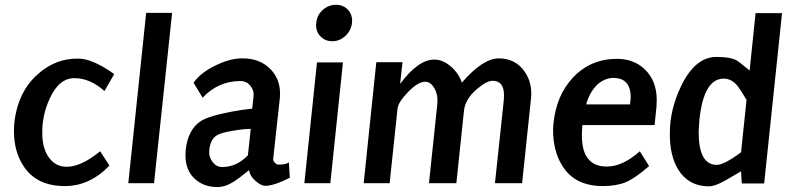

<svg xmlns="http://www.w3.org/2000/svg" viewBox="-20 -751 3251 787"><path d="M38.1 -242.2Q51.8 -376 137.7 -449.2Q210 -512.7 301.8 -510.7Q359.4 -510.7 448.2 -447.3L408.2 -377.9Q348.6 -430.7 285.2 -430.7Q221.7 -430.7 183.6 -346.7Q152.3 -278.3 153.3 -206.1Q153.3 -142.6 180.7 -105Q208 -67.4 253.9 -67.4Q312.5 -67.4 390.6 -130.9L428.7 -72.3Q347.7 11.7 246.1 11.7Q127.9 11.7 75.2 -72.3Q37.1 -130.9 37.1 -214.8Q37.1 -230.5 38.1 -242.2Z M579.1 -698.2H685.5L611.3 0H505.9Z M1007.8 -222.7Q977.5 -222.7 933.6 -214.8Q885.7 -207 869.1 -196.3Q842.8 -181.6 837.9 -136.7Q835 -108.4 851.1 -87.4Q867.2 -66.4 890.6 -66.4Q950.2 -66.4 996.1 -114.3ZM1001 -53.7Q955.1 -16.6 937.5 -5.9Q901.4 16.6 869.1 15.6Q814.5 15.6 777.3 -19Q740.2 -53.7 740.2 -115.2Q740.2 -125 741.2 -135.7Q750 -218.8 801.8 -253.9Q835 -275.4 927.7 -293Q974.6 -301.8 1013.7 -305.7L1019.5 -358.4Q1021.5 -380.9 1005.9 -399.9Q990.2 -418.9 965.8 -418.9Q875 -418.9 810.5 -350.6L773.4 -412.1Q805.7 -457 871.1 -486.3Q927.7 -512.7 975.6 -511.7Q1046.9 -511.7 1090.3 -465.8Q1133.8 -419.9 1127 -348.6L1099.6 -97.7Q1099.6 -91.8 1106.4 -84Q1113.3 -76.2 1121.1 -76.2Q1153.3 -76.2 1164.1 -85.9L1168 -22.5Q1102.5 10.7 1067.4 10.7Q1051.8 10.7 1030.3 -6.8Q1004.9 -27.3 1001 -53.7Z M1276.4 -657.2Q1279.3 -689.5 1303.2 -710.4Q1327.1 -731.4 1357.4 -731.4Q1387.7 -731.4 1406.7 -710.4Q1425.8 -689.5 1422.9 -657.2Q1418.9 -625 1395.5 -603.5Q1372.1 -582 1341.8 -582Q1311.5 -582 1292 -603.5Q1272.5 -625 1276.4 -657.2ZM1279.3 -495.1H1385.7L1334 0H1227.5Z M2044.9 -338.9Q2045.9 -349.6 2045.9 -360.4Q2045.9 -419.9 1999 -419.9Q1974.6 -419.9 1934.6 -385.7Q1886.7 -344.7 1881.8 -296.9L1850.6 0H1738.3L1772.5 -324.2Q1776.4 -361.3 1760.7 -388.7Q1745.1 -416 1723.6 -416Q1693.4 -416 1652.8 -374Q1612.3 -332 1609.4 -305.7L1577.1 0H1470.7L1522.5 -496.1H1629.9L1620.1 -407.2Q1694.3 -506.8 1759.8 -506.8Q1795.9 -506.8 1828.6 -478Q1861.3 -449.2 1873 -412.1Q1959 -511.7 2024.4 -511.7Q2092.8 -511.7 2130.9 -457Q2164.1 -408.2 2156.2 -343.8L2120.1 0H2008.8Z M2465.8 -68.4Q2531.2 -67.4 2602.5 -130.9L2640.6 -70.3Q2584 -20.5 2545.4 -4.4Q2506.8 11.7 2451.2 11.7Q2334 11.7 2283.2 -74.2Q2247.1 -132.8 2247.1 -217.8Q2247.1 -233.4 2249 -247.1Q2260.7 -360.4 2328.1 -432.6Q2400.4 -509.8 2508.8 -509.8Q2578.1 -509.8 2623 -466.8Q2671.9 -419.9 2671.9 -340.8Q2671.9 -327.1 2670.9 -313.5L2663.1 -238.3H2367.2Q2365.2 -213.9 2365.2 -195.3Q2365.2 -69.3 2465.8 -68.4ZM2562.5 -323.2Q2564.5 -337.9 2565.4 -350.6Q2565.4 -431.6 2494.1 -431.6Q2460.9 -431.6 2430.7 -406.2Q2397.5 -376 2382.8 -323.2Z M3020.5 1 3017.6 -48.8Q2985.4 -30.3 2952.1 -10.7Q2908.2 13.7 2884.8 12.7Q2803.7 12.7 2760.7 -54.7Q2724.6 -113.3 2725.6 -205.1Q2725.6 -303.7 2773.4 -401.4Q2831.1 -518.6 2918 -517.6Q2968.8 -517.6 2995.1 -505.9Q3008.8 -499 3052.7 -461.9L3077.1 -697.3H3185.5L3112.3 1ZM2946.3 -428.7Q2864.3 -428.7 2846.7 -258.8Q2844.7 -233.4 2843.8 -210Q2843.8 -75.2 2918 -75.2Q2948.2 -75.2 3017.6 -127L3040 -341.8Q3011.7 -388.7 3002.9 -399.4Q2978.5 -428.7 2946.3 -428.7Z"/></svg>

Font: Puritan
Style: BoldItalic
Weight: 700
Version: 2.1